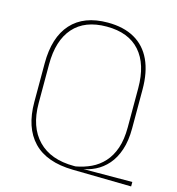

<svg xmlns="http://www.w3.org/2000/svg" viewBox="-100 -735 767 833"><g transform="rotate(15 283.5 -318.0)"><path d="M564 -7.5V12.5L301 8Q182 6 122.8 -56Q63.5 -118 63.5 -232.5V-406.5Q63.5 -523.5 119.8 -585.8Q176 -648 283 -648Q354.5 -648 403.5 -620.2Q452.5 -592.5 477.8 -538.5Q503 -484.5 503 -406.5V-231.5Q503 -176 489.2 -135Q475.5 -94 451.5 -66.5Q427.5 -39 396.5 -23.8Q365.5 -8.5 331 -4.5L322 -6.5ZM301 -9H308.5Q345 -15.5 376.8 -30.5Q408.5 -45.5 432.5 -71.8Q456.5 -98 470 -137.2Q483.5 -176.5 483.5 -231.5V-407Q483.5 -514.5 432.5 -572.2Q381.5 -630 283 -630Q185 -630 134 -572.2Q83 -514.5 83 -407V-232.5Q83 -126 139.8 -67.5Q196.5 -9 301 -9Z"/></g></svg>

Font: Anek Devanagari Medium Thin
Style: Regular
Weight: 250
Version: Version 1.003